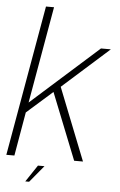

<svg xmlns="http://www.w3.org/2000/svg" viewBox="-65 -827 621 997"><g transform="rotate(5 246.0 -328.0)"><path d="M-4.5 0H37.5L77 -228L211 -346.5L349 0H395L246 -376.5L488.5 -593H437L87 -280.5L175.5 -785H133.5ZM105.5 129H125.5L198 41.5H164Z"/></g></svg>

Font: Anybody Thin ExtraLight
Style: Italic
Weight: 250
Italic angle: -10°
Version: Version 1.113;gftools[0.9.25]